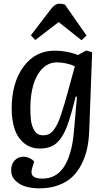

<svg xmlns="http://www.w3.org/2000/svg" viewBox="-20 -800 596 1050"><path d="M453.1 -606 425.8 -580.1 300.8 -679.2 172.9 -581.1 148.9 -606.9 256.8 -748Q280.3 -779.8 304.2 -779.8Q320.3 -779.8 335 -774.9ZM400.9 -271 394 -272 372.1 -189Q356.9 -133.8 342.3 -98.4Q327.6 -63 307.4 -36.9Q287.1 -10.7 260.7 0.7Q234.4 12.2 198.2 12.2Q146 12.2 110.4 -18.1Q74.7 -48.3 59.3 -96.2Q43.9 -144 43.9 -206.1Q43.9 -347.2 108.4 -435.1Q172.9 -522.9 278.8 -522.9Q347.7 -522.9 405.8 -499L452.1 -523.9L483.9 -514.2L467.8 -81.1Q465.8 -30.8 456.3 12.9Q446.8 56.6 426.3 97.4Q405.8 138.2 375.7 167Q345.7 195.8 299.6 212.9Q253.4 230 195.8 230Q156.2 230 122.8 220.9Q89.4 211.9 65.2 188.7Q41 165.5 41 130.9Q41 97.7 60.1 77.4Q79.1 57.1 107.9 57.1Q124 57.1 141.1 64.7Q158.2 72.3 167 84L158.2 111.8Q146 145 158.7 160.9Q171.4 176.8 211.9 176.8Q288.1 176.8 330.6 111.1Q373 45.4 383.8 -76.2ZM215.8 -60.1Q232.9 -60.1 246.8 -66.4Q260.7 -72.8 272.5 -87.9Q284.2 -103 293.7 -121.8Q303.2 -140.6 313.5 -171.4Q323.7 -202.1 333 -233.9Q342.3 -265.6 355 -312Q355 -313 355.2 -313.5Q355.5 -314 355.7 -314.7Q356 -315.4 356 -315.9L389.2 -437Q371.1 -446.8 343 -452.9Q314.9 -459 292 -459Q246.1 -459 212.6 -425.8Q179.2 -392.6 162.6 -336.7Q146 -280.8 146 -209Q146 -191.4 146.5 -178.7Q147 -166 148.9 -146.7Q150.9 -127.4 155.5 -113.8Q160.2 -100.1 167.5 -86.9Q174.8 -73.7 187.3 -66.9Q199.7 -60.1 215.8 -60.1Z"/></svg>

Font: Literata Book Medium
Style: Italic
Weight: 500
Italic angle: -3°
Designer: Latin by Veronika Burian and Jose Scaglione. Greek by Irene Vlachou. Cyrillic by Vera Evstafieva
Foundry: TypeTogether
Version: Version 1.003;PS 001.003;hotconv 1.0.88;makeotf.lib2.5.64775